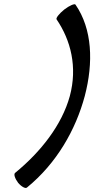

<svg xmlns="http://www.w3.org/2000/svg" viewBox="-20 -857 449 913"><path d="M249 -765C317 -665 349 -538 312 -400C274 -262 174 -135 52 -35C44 -29 51 -8 66 12C82 31 101 41 108 35C250 -81 340 -240 383 -400C425 -560 419 -719 339 -835C335 -841 311 -831 286 -812C261 -792 245 -771 249 -765Z"/></svg>

Font: Nupuram Medium Oblique
Style: Regular
Weight: 500
Designer: Santhosh Thottingal (santhosh.thottingal@gmail.com)
Foundry: SMC
Version: Version 1.000